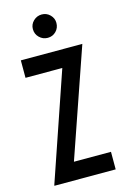

<svg xmlns="http://www.w3.org/2000/svg" viewBox="-136 -981 689 1044"><g transform="rotate(-15 208.5 -459.0)"><path d="M35.3 -3 242.4 -607.7H35.3V-706H381.5L171.5 -98.8H380.1V0H35.3ZM142.4 -853.1Q142.4 -879.4 162.1 -898.6Q181.9 -917.8 209.2 -917.8Q236.5 -917.8 255.7 -898.6Q274.9 -879.3 274.9 -853.1Q274.9 -824.8 255.9 -805.6Q236.9 -786.3 209.2 -786.3Q181.9 -786.3 162.1 -805.6Q142.4 -824.8 142.4 -853.1Z"/></g></svg>

Font: Lineal Thin
Style: Regular
Weight: 200
Designer: Created by Frank Adebiaye with contributions from Anton Moglia & Ariel Martín Pérez
Created by Frank ADEBIAYE with FontF
Foundry: Velvetyne Type Foundry
Version: Version 2.000;Glyphs 3.2 (3227)